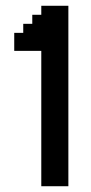

<svg xmlns="http://www.w3.org/2000/svg" viewBox="-20 -645 314 665"><path d="M123 0V-468.8H29.3V-531.2H60.5V-562.5H91.8V-593.8H123V-625H216.8V0Z"/></svg>

Font: Terminal Grotesque
Style: Regular
Weight: 400
Designer: Raphaël Bastide
Foundry: http://raphaelbastide.com
Version: Version 1.0